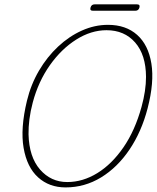

<svg xmlns="http://www.w3.org/2000/svg" viewBox="-20 -822 701 858"><path d="M462.5 -711Q542.5 -711 592.8 -666.2Q643 -621.5 656.5 -538Q670 -454.5 639.5 -337.5Q612.5 -233.5 558.8 -153.8Q505 -74 431.8 -29.2Q358.5 15.5 273 15.5Q200 15.5 150.2 -29.5Q100.5 -74.5 85.5 -161Q70.5 -247.5 100.5 -372Q118 -444.5 154.2 -506.2Q190.5 -568 239.8 -614Q289 -660 346 -685.5Q403 -711 462.5 -711ZM280.5 -8.5Q350 -8.5 415 -48.5Q480 -88.5 531.8 -163.8Q583.5 -239 612.5 -344.5Q632.5 -417 632.5 -478.5Q632 -577 584 -632Q536 -687 456 -687Q387 -687 320.8 -645.2Q254.5 -603.5 203 -530.8Q151.5 -458 126.5 -364.5Q116 -325 111.5 -289.2Q107 -253.5 107.5 -222Q110 -120.5 158.8 -64.5Q207.5 -8.5 280.5 -8.5ZM384.5 -788Q388.5 -802.5 402.5 -802.5H592.5Q607 -802.5 603 -788Q599 -774 585 -774H395Q380.5 -774 384.5 -788Z"/></svg>

Font: Fraunces144ptSuperSoftThinItalic
Style: Italic
Weight: 100
Italic angle: -16°
Version: Version 1.000;[0bf87f6ff]